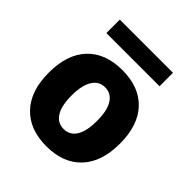

<svg xmlns="http://www.w3.org/2000/svg" viewBox="-200 -852 987 987"><g transform="rotate(45 294.0 -358.0)"><path d="M295.4 -548.3Q418 -548.3 485.8 -476.6Q553.7 -404.8 553.7 -271.5Q553.7 -138.7 485.6 -66.7Q417.5 5.4 295.4 5.4Q173.3 5.4 105 -66.7Q36.6 -138.7 36.6 -271.5Q36.6 -404.8 104.7 -476.6Q172.9 -548.3 295.4 -548.3ZM295.4 -422.9Q251.5 -422.9 227.1 -384.5Q202.6 -346.2 202.6 -271.5Q202.6 -196.3 226.8 -158.2Q251 -120.1 295.4 -120.1Q339.8 -120.1 363.8 -158.2Q387.7 -196.3 387.7 -271.5Q387.7 -346.2 363.3 -384.5Q338.9 -422.9 295.4 -422.9ZM488.8 -722.2V-624.5H102.1V-722.2Z"/></g></svg>

Font: Estedad-FD ExtraBold
Style: Regular
Weight: 800
Designer: Amin Abedi
Version: Version 7.3